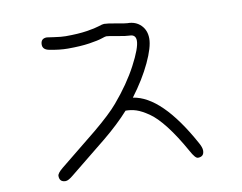

<svg xmlns="http://www.w3.org/2000/svg" viewBox="-77 -663 1154 915"><g transform="rotate(-10 500.0 -205.0)"><path d="M509 -133Q458 -76 385 -16Q376 -9 296 56Q216 121 207 128Q183 148 170 148Q140 148 140 118Q140 105 167 83Q176 76 256.5 10.5Q337 -55 346 -62Q428 -130 465 -174Q535 -256 577.5 -336.5Q620 -417 620 -452Q620 -482 590 -482Q574 -482 531.5 -490Q489 -498 480 -498Q475 -498 456 -491.5Q437 -485 394.5 -478.5Q352 -472 290 -472Q250 -472 200 -482Q170 -488 170 -512Q170 -542 200 -542Q201 -542 235 -537Q269 -532 290 -532Q351 -532 392.5 -538.5Q434 -545 453 -551.5Q472 -558 480 -558Q496 -558 538.5 -550Q581 -542 590 -542Q630 -542 655 -517Q680 -492 680 -452Q680 -410 646 -337.5Q612 -265 554 -188Q691 -168 827 80Q840 103 840 118Q840 148 810 148Q797 148 776 109Q733 32 693 -19.5Q653 -71 619 -94Q585 -117 560.5 -125Q536 -133 509 -133Z"/></g></svg>

Font: Pecita
Style: Book
Weight: 400
Width: 7
Version: Version 4.3